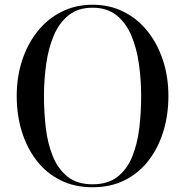

<svg xmlns="http://www.w3.org/2000/svg" viewBox="-20 -780 780 810"><path d="M370.5 10Q294.5 10 235 -19.8Q175.5 -49.5 134.5 -102.5Q93.5 -155.5 72 -225.2Q50.5 -295 50.5 -375Q50.5 -455 73.2 -524.8Q96 -594.5 138.2 -647.5Q180.5 -700.5 239.5 -730.2Q298.5 -760 370.5 -760Q443 -760 502 -730.2Q561 -700.5 603 -647.5Q645 -594.5 667.8 -524.8Q690.5 -455 690.5 -375Q690.5 -295 669 -225.2Q647.5 -155.5 606.5 -102.5Q565.5 -49.5 506.2 -19.8Q447 10 370.5 10ZM370.5 -747.5Q309 -747.5 269 -715.2Q229 -683 206.5 -629.2Q184 -575.5 174.8 -509.2Q165.5 -443 165.5 -375Q165.5 -307 173.2 -240.8Q181 -174.5 202.8 -120.8Q224.5 -67 265 -34.8Q305.5 -2.5 370.5 -2.5Q436 -2.5 476.5 -34.8Q517 -67 538.5 -120.8Q560 -174.5 567.8 -240.8Q575.5 -307 575.5 -375Q575.5 -443 566.2 -509.2Q557 -575.5 534.5 -629.2Q512 -683 472 -715.2Q432 -747.5 370.5 -747.5Z"/></svg>

Font: Bodoni Moda 16pt
Style: Regular
Weight: 400
Version: Version 2.3